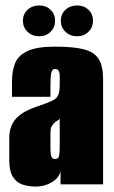

<svg xmlns="http://www.w3.org/2000/svg" viewBox="-20 -676 418 704"><path d="M112 8Q84 8 62 0.5Q40 -7 27 -28Q14 -49 14 -89V-170Q14 -214 39.5 -242Q65 -270 129 -290Q158 -300 173 -307.5Q188 -315 193.5 -327.5Q199 -340 199 -365V-397Q199 -405 197.5 -410.5Q196 -416 192.5 -419.5Q189 -423 182 -423Q172 -423 168.5 -410.5Q165 -398 165 -363V-321H24V-378Q24 -415 35 -443.5Q46 -472 80 -488.5Q114 -505 182 -505Q250 -505 288 -495Q326 -485 342 -459.5Q358 -434 358 -386V0H202V-49Q197 -24 170.5 -8Q144 8 112 8ZM182 -93Q194 -93 196.5 -104Q199 -115 199 -140V-241Q197 -237 190 -233.5Q183 -230 178 -224Q171 -217 168 -210Q165 -203 165 -190V-129Q165 -120 166 -111.5Q167 -103 170.5 -98Q174 -93 182 -93ZM124 -543Q98 -543 81 -559.5Q64 -576 64 -600Q64 -624 81 -640Q98 -656 124 -656Q149 -656 165.5 -640Q182 -624 182 -600Q182 -576 165.5 -559.5Q149 -543 124 -543ZM263 -543Q237 -543 220 -559.5Q203 -576 203 -600Q203 -624 220 -640Q237 -656 263 -656Q288 -656 304.5 -640Q321 -624 321 -600Q321 -576 304.5 -559.5Q288 -543 263 -543Z"/></svg>

Font: Alumni Sans Thin Black
Style: Regular
Weight: 900
Version: Version 1.018